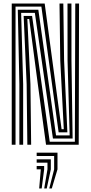

<svg xmlns="http://www.w3.org/2000/svg" viewBox="-20 -820 515 1088"><path d="M46.5 0V-800H233.2L276.8 -475.5L329 -87.8H341.5L321.5 -477L317.2 -800H338.8L343.2 -477L361.8 -70.2H312.2L214.5 -782.5H68V0ZM89.8 0V-343L80.8 -765H197.2L297.5 -52.8H374.8L362.8 -477L362.5 -800H384.8L385 -477L391.5 -35H280L177.5 -747.2H99.8L111.2 -343V0ZM135 0 131 -343 114 -729.8H161.8L261.8 -17H404.2L406.5 -800H428L426 0H240.8L194.2 -344L145.5 -712.2H135L152.5 -343L156.5 0ZM259.2 248 286.8 139.5V64H187.8V45H305.8V139.5L273.5 248ZM230.5 248 249 139.5V101.8H187.8V82.8H268V139.5L244.8 248ZM202 248 211.2 139.5H187.8V120.5H230.2V139.5L216.2 248Z"/></svg>

Font: Big Shoulders Inline Display
Style: Bold
Weight: 700
Designer: Patric King
Foundry: XO Type Co
Version: Version 1.000